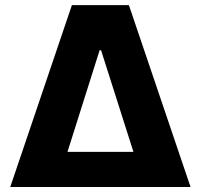

<svg xmlns="http://www.w3.org/2000/svg" viewBox="-20 -748 803 768"><path d="M21 0 267.6 -727.5H495.6L742.2 0ZM250 -140.6H513.7L384.3 -546.9H378.4Z"/></svg>

Font: Inter 16pt ExtraBold
Style: Regular
Weight: 800
Version: Version 4.001;git-66647c0bb